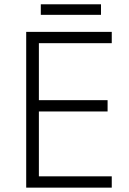

<svg xmlns="http://www.w3.org/2000/svg" viewBox="-20 -860 593 880"><path d="M492.2 -51.8H158.2V-349.1H473.1V-400.9H158.2V-662.1H492.2V-713.9H100.1V0H492.2ZM167 -840.3V-792H442.9V-840.3Z"/></svg>

Font: Noto Reveo Sans
Style: Regular
Weight: 300
Designer: Monotype Design Team
Foundry: Monotype Imaging Inc.
Version: Version 2.007